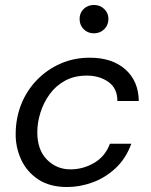

<svg xmlns="http://www.w3.org/2000/svg" viewBox="-20 -740 609 772"><path d="M250 12Q180 12 134 -18.5Q88 -49 65.5 -97.5Q43 -146 43 -199Q43 -265 65.5 -321Q88 -377 129 -419Q170 -461 224 -484.5Q278 -508 341 -508Q431 -508 484 -461Q537 -414 538 -334H452Q452 -385 416 -410.5Q380 -436 329 -436Q279 -436 241.5 -415.5Q204 -395 179.5 -361Q155 -327 142.5 -287Q130 -247 130 -208Q130 -137 169 -98Q208 -59 263 -59Q314 -59 358.5 -85Q403 -111 422 -162H508Q486 -102 444.5 -63.5Q403 -25 352 -6.5Q301 12 250 12ZM358 -606Q333 -606 316.5 -622.5Q300 -639 300 -664Q300 -688 316.5 -704Q333 -720 358 -720Q382 -720 399 -704Q416 -688 416 -664Q416 -639 399 -622.5Q382 -606 358 -606Z"/></svg>

Font: Rethink Sans
Style: Italic
Weight: 400
Italic angle: -10°
Designer: The Rethink Sans project authors (Hans Thiessen). DM Sans designed by Colophon Foundry.
Foundry: Rethink Communications LLC
Version: Version 1.001